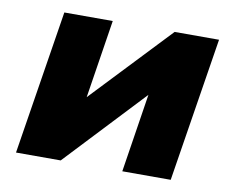

<svg xmlns="http://www.w3.org/2000/svg" viewBox="-62 -582 807 660"><g transform="rotate(10 342.0 -251.5)"><path d="M32 0 112 -503H281L237 -222H231L497 -503H652L572 0H403L447 -282H453L188 0Z"/></g></svg>

Font: Nunito Sans 8pt Black
Style: Italic
Weight: 900
Italic angle: -9°
Version: Version 3.101;gftools[0.9.27]